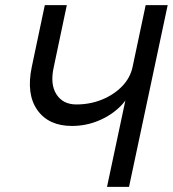

<svg xmlns="http://www.w3.org/2000/svg" viewBox="-20 -730 675 750"><path d="M398 0 476 -367 496 -396Q487 -352 451.5 -316Q416 -280 366 -259Q316 -238 261 -238Q170 -238 126 -300Q82 -362 104 -468L155 -710H241L190 -468Q175 -401 200.5 -361.5Q226 -322 278 -322Q332 -322 378.5 -341Q425 -360 457 -393Q489 -426 498 -469L549 -710H635L484 0Z"/></svg>

Font: Geist Mono
Style: Italic
Weight: 400
Italic angle: -12°
Monospace: yes
Designer: Basement.studio, Andrés Briganti, Mateo Zaragoza
Foundry: Basement.studio, Vercel, Andrés Briganti, Guido Ferreyra, Mateo Zaragoza
Version: Version 1.500